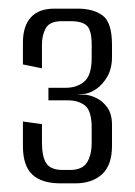

<svg xmlns="http://www.w3.org/2000/svg" viewBox="-20 -649 313 444"><path d="M120 -225Q76 -225 54.5 -245.5Q33 -266 33 -311V-368L77 -362V-320Q77 -287 87 -271.5Q97 -256 125 -256H142Q170 -256 181 -273Q192 -290 192 -319V-353Q192 -393 176.5 -405Q161 -417 137 -417H92V-446H132Q158 -446 175 -460.5Q192 -475 192 -515V-546Q192 -579 181 -589.5Q170 -600 144 -600H123Q95 -600 86 -584Q77 -568 77 -546V-491L33 -500V-550Q33 -589 51.5 -609Q70 -629 105 -629H160Q196 -629 217.5 -613Q239 -597 239 -545V-518Q239 -490 228 -471.5Q217 -453 203 -443.5Q189 -434 177 -432L158 -431L177 -430Q189 -429 203.5 -422Q218 -415 228.5 -400Q239 -385 239 -360V-312Q239 -267 216 -246Q193 -225 154 -225Z"/></svg>

Font: Smooch Sans Thin
Style: Regular
Weight: 400
Version: Version 1.010